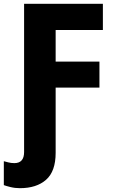

<svg xmlns="http://www.w3.org/2000/svg" viewBox="-38 -734 615 1004"><path d="M66 250Q153 250 203 206Q253 162 253 65V-276H482V-412H253V-577H500V-714H88V61Q88 119 37 119Q20 119 5 115Q-10 111 -18 109V234Q-8 238 16 244Q40 250 66 250Z"/></svg>

Font: Noto Sans UI Extra
Style: Regular
Weight: 800
Designer: Monotype Design Team
Foundry: Monotype Imaging Inc.
Version: Version 1.901